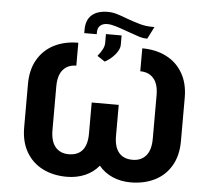

<svg xmlns="http://www.w3.org/2000/svg" viewBox="-58 -929 1105 1002"><g transform="rotate(5 494.5 -428.0)"><path d="M715.8 -808.6 683.6 -745.1H675.8Q661.1 -745.1 639.9 -751.7Q618.7 -758.3 580.1 -772.5Q538.6 -787.6 513.4 -795.2Q488.3 -802.7 469.7 -802.7Q446.8 -802.7 432.9 -790.8Q418.9 -778.8 418.9 -754.9V-745.1H353.5V-762.7Q353.5 -814.5 383.1 -840.3Q412.6 -866.2 466.8 -866.2Q490.2 -866.2 513.2 -859.6Q536.1 -853 570.3 -839.8Q612.8 -824.2 642.6 -816.4Q672.4 -808.6 707 -808.6ZM466.8 -704.1V-750H548.8V-701.2Q548.8 -683.6 537.1 -665Q525.4 -646.5 507.8 -630.9Q490.2 -615.2 472.7 -606.4L432.6 -632.8Q449.7 -653.8 458.3 -670.9Q466.8 -688 466.8 -704.1ZM232.4 -455.1V-227.5Q232.4 -167.5 257.8 -137.9Q283.2 -108.4 327.1 -108.4Q375.5 -108.4 399.7 -137.9Q423.8 -167.5 423.8 -224.6V-387.7H565.4V-224.6Q565.4 -167.5 590.1 -137.9Q614.7 -108.4 662.1 -108.4Q706.5 -108.4 732.2 -138.2Q757.8 -168 757.8 -227.5V-455.1Q757.8 -513.7 732.2 -543Q706.5 -572.3 662.1 -572.3V-692.4Q732.9 -692.4 787.8 -664.8Q842.8 -637.2 874 -583.7Q905.3 -530.3 905.3 -455.1V-227.5Q905.3 -151.9 874 -98.4Q842.8 -44.9 787.8 -17.6Q732.9 9.8 662.1 9.8Q610.4 9.8 567.4 -8.8Q524.4 -27.3 495.1 -63Q465.8 -27.3 422.6 -8.8Q379.4 9.8 327.1 9.8Q256.8 9.8 201.9 -17.6Q147 -44.9 115.5 -98.4Q84 -151.9 84 -227.5V-455.1Q84 -530.3 115.2 -583.7Q146.5 -637.2 201.4 -664.8Q256.3 -692.4 327.1 -692.4V-572.3Q283.2 -572.3 257.8 -543Q232.4 -513.7 232.4 -455.1Z"/></g></svg>

Font: Pretendard GOV
Style: Bold
Weight: 700
Designer: Base glyphs from Inter by Rasmus Andersson; Hangeul glyphs from Noto Sans CJK(Source Han Sans) by Jang Soo-young and Kan
Foundry: Kil Hyung-jin
Version: Version 1.309